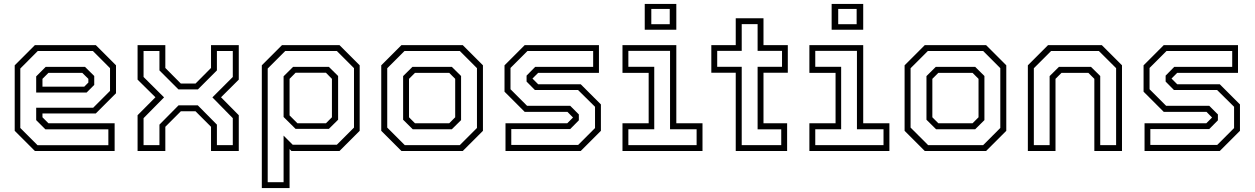

<svg xmlns="http://www.w3.org/2000/svg" viewBox="-20 -770 6398 979"><path d="M468.5 -540 571.5 -437V-294.5L468.5 -191.5H196.5V-172L227 -141.5H564.5V0H158L55 -103V-437L158 -540ZM413.5 -429 460.5 -382.5V-337L421.5 -298H164.5V-380.5L213 -429ZM453.5 -510H172.5L83.5 -420.5V-117.5L171.5 -29.5H532.5V-110.5H211.5L164.5 -157.5V-220.5H455L541 -306.5V-422.5ZM399.5 -398.5H227L196.5 -368V-328H409.5L430.5 -349V-368Z M681.5 0V-182.5L772.5 -274L681.5 -364V-540H823V-423.5L902 -344H977L1056 -423.5V-540H1197.5V-364L1107 -274L1197.5 -182.5V0H1056V-123.5L977 -202.5H902L823 -123.5V0ZM712 -30H793V-134.5L890.5 -233H988.5L1086 -134.5V-30H1167V-167.5L1063 -273.5L1167 -377.5V-510H1086V-411L989 -314H890L793 -411V-510H712V-377.5L816.5 -273.5L712 -167.5Z M1315 189V-437L1418 -540H1711L1814 -437V-103L1711 0H1466L1456.5 -10V189ZM1345 159H1426V-78.5L1472.5 -32H1697.5L1785 -119.5V-422.5L1697.5 -510H1434.5L1345 -420.5ZM1496.5 -141.5H1642L1672.5 -172V-368L1642 -399H1487L1456.5 -368V-181.5ZM1487 -113 1426 -173.5V-381L1474.5 -429H1657L1704 -382.5V-159.5L1657 -113Z M2027 0 1924 -103V-437L2027 -540H2339.5L2442.5 -437V-103L2339.5 0ZM2044 -30H2324.5L2412 -117.5V-422.5L2324.5 -510H2042.5L1954.5 -422V-119.5ZM2084.5 -111 2035.5 -159.5V-382L2083 -429H2284L2331 -382.5V-157.5L2284 -111ZM2096 -141.5H2270.5L2301 -172V-368L2270.5 -398.5H2096L2065.5 -368V-172Z M2557.5 0V-141.5H2872.5L2903 -172V-169.5L2873.5 -199.5H2655.5L2552.5 -302.5V-437L2655.5 -540H3034V-398.5H2724L2693.5 -368V-371L2724 -340.5H2941L3044 -237.5V-103L2941 0ZM2587 -31H2928L3014 -117V-225.5L2927.5 -311H2707.5L2665 -354V-384.5L2709 -429H3004.5V-510H2669.5L2583 -423.5V-315L2667.5 -230.5H2887.5L2931.5 -186.5V-156.5L2887.5 -112H2587Z M3267.5 -618.5V-750H3428.5V-618.5ZM3301 -646.5H3395V-724.5H3301ZM3154 0V-141.5H3287.5V-398.5H3154V-540H3428.5V-141.5H3562V0ZM3184 -30H3532V-111H3396.5V-510.5H3184V-429.5H3316V-111H3184Z M3731.5 0V-399H3607V-540H3731.5V-677H3873V-540H3997V-399H3873V-141.5H3993.5V0ZM3762 -30H3963.5V-110.5H3843V-429.5H3967.5V-510.5H3843V-647H3762V-510.5H3637V-429.5H3762Z M4220.5 -618.5V-750H4381.5V-618.5ZM4254 -646.5H4348V-724.5H4254ZM4107 0V-141.5H4240.5V-398.5H4107V-540H4381.5V-141.5H4515V0ZM4137 -30H4485V-111H4349.5V-510.5H4137V-429.5H4269V-111H4137Z M4695.5 0 4592.5 -103V-437L4695.5 -540H5008L5111 -437V-103L5008 0ZM4712.5 -30H4993L5080.5 -117.5V-422.5L4993 -510H4711L4623 -422V-119.5ZM4753 -111 4704 -159.5V-382L4751.5 -429H4952.5L4999.5 -382.5V-157.5L4952.5 -111ZM4764.5 -141.5H4939L4969.5 -172V-368L4939 -398.5H4764.5L4734 -368V-172Z M5221 0V-437L5324 -540H5598L5701 -437V0H5560V-368L5529.5 -398.5H5392.5L5362 -368V0ZM5251.5 -30H5332V-382L5379.5 -429H5543L5590 -382.5V-30H5671V-422.5L5583 -510H5339.5L5251.5 -422Z M5816 0V-141.5H6131L6161.5 -172V-169.5L6132 -199.5H5914L5811 -302.5V-437L5914 -540H6292.5V-398.5H5982.5L5952 -368V-371L5982.5 -340.5H6199.5L6302.5 -237.5V-103L6199.5 0ZM5845.5 -31H6186.5L6272.5 -117V-225.5L6186 -311H5966L5923.5 -354V-384.5L5967.5 -429H6263V-510H5928L5841.5 -423.5V-315L5926 -230.5H6146L6190 -186.5V-156.5L6146 -112H5845.5Z"/></svg>

Font: Tourney Light
Style: Regular
Weight: 300
Version: Version 1.015